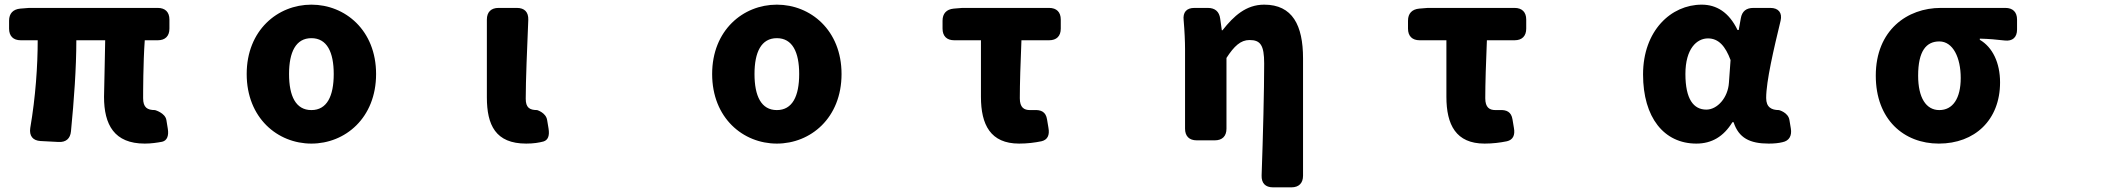

<svg xmlns="http://www.w3.org/2000/svg" viewBox="-20 -563 9040 825"><path d="M602 54C630 54 656 50 677 46C698 41 706 20 701 -10L695 -47C690 -78 646 -90 646 -90C613 -90 595 -101 595 -141C595 -164 595 -293 602 -390H658C690 -390 708 -408 708 -440V-479C708 -511 690 -529 658 -529H105L67 -526C36 -523 19 -505 19 -474V-440C19 -408 37 -390 69 -390H142C142 -281 133 -147 110 -13C105 21 121 41 154 43L231 47C263 49 282 33 285 1C298 -132 308 -271 308 -390H432C431 -298 427 -179 427 -147C427 -27 471 54 602 54Z M1318 54C1463 54 1596 -56 1596 -245C1596 -433 1463 -543 1318 -543C1173 -543 1040 -433 1040 -245C1040 -56 1173 54 1318 54ZM1222 -245C1222 -339 1251 -399 1318 -399C1385 -399 1414 -339 1414 -245C1414 -150 1385 -90 1318 -90C1251 -90 1222 -150 1222 -245Z M2241 54C2273 54 2296 50 2315 45C2335 39 2342 20 2337 -11L2331 -47C2326 -79 2288 -90 2288 -90C2255 -90 2239 -101 2239 -139C2239 -218 2245 -357 2250 -478C2251 -511 2234 -529 2201 -529H2122C2090 -529 2072 -511 2072 -479V-145C2072 -26 2109 54 2241 54Z M3318 54C3463 54 3596 -56 3596 -245C3596 -433 3463 -543 3318 -543C3173 -543 3040 -433 3040 -245C3040 -56 3173 54 3318 54ZM3222 -245C3222 -339 3251 -399 3318 -399C3385 -399 3414 -339 3414 -245C3414 -150 3385 -90 3318 -90C3251 -90 3222 -150 3222 -245Z M4359 54C4394 54 4426 50 4455 44C4481 38 4491 18 4485 -14L4479 -50C4474 -82 4454 -92 4422 -90H4406C4380 -90 4362 -101 4362 -141C4362 -202 4365 -296 4369 -390H4488C4520 -390 4538 -408 4538 -440V-479C4538 -511 4520 -529 4488 -529H4115L4078 -526C4047 -523 4030 -505 4030 -474V-440C4030 -408 4048 -390 4080 -390H4195V-147C4195 -27 4236 54 4359 54Z M5450 242H5529C5561 242 5579 224 5579 192V-312C5579 -454 5534 -543 5412 -543C5334 -543 5281 -494 5233 -433H5230L5223 -483C5219 -513 5201 -529 5170 -529H5112C5078 -529 5062 -510 5066 -476C5070 -430 5072 -384 5072 -352V-10C5072 22 5090 40 5122 40H5200C5232 40 5250 22 5250 -10V-314C5283 -365 5311 -391 5349 -391C5396 -391 5412 -369 5412 -290C5412 -175 5407 23 5401 191C5400 224 5417 242 5450 242Z M6359 54C6394 54 6426 50 6455 44C6481 38 6491 18 6485 -14L6479 -50C6474 -82 6454 -92 6422 -90H6406C6380 -90 6362 -101 6362 -141C6362 -202 6365 -296 6369 -390H6488C6520 -390 6538 -408 6538 -440V-479C6538 -511 6520 -529 6488 -529H6115L6078 -526C6047 -523 6030 -505 6030 -474V-440C6030 -408 6048 -390 6080 -390H6195V-147C6195 -27 6236 54 6359 54Z M7269 54C7335 54 7386 24 7424 -38H7429C7451 30 7499 54 7580 54C7603 54 7623 52 7639 48C7669 42 7680 19 7675 -11L7669 -47C7664 -80 7624 -90 7624 -90C7592 -90 7569 -102 7569 -142C7569 -214 7602 -354 7631 -474C7639 -508 7622 -529 7587 -529H7514C7484 -529 7465 -515 7460 -484L7451 -434H7446C7409 -511 7355 -543 7292 -543C7160 -543 7040 -431 7040 -243C7040 -58 7130 54 7269 54ZM7222 -245C7222 -354 7271 -398 7319 -398C7365 -398 7394 -364 7416 -305L7409 -208C7405 -143 7359 -92 7312 -92C7257 -92 7222 -137 7222 -245Z M8311 54C8465 54 8574 -47 8574 -209C8574 -293 8542 -360 8487 -392V-397C8527 -396 8559 -393 8594 -389C8628 -385 8647 -403 8647 -436V-479C8647 -511 8629 -529 8597 -529H8319C8176 -529 8040 -434 8040 -238C8040 -49 8161 54 8311 54ZM8222 -238C8222 -344 8257 -385 8313 -385C8372 -385 8405 -315 8405 -228C8405 -140 8371 -90 8313 -90C8256 -90 8222 -143 8222 -238Z"/></svg>

Font: コーポレート・ロゴ（ラウンド）ver3 Bold
Style: Regular
Weight: 700
Designer: [KANA_main] LOGOTYPE.JP [Source Han Sans] Ryoko NISHIZUKA 西塚涼子 (kana, bopomofo & ideographs); Paul D. Hunt (Latin, Greek
Version: Version 12.001;FEAKit 1.0